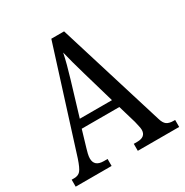

<svg xmlns="http://www.w3.org/2000/svg" viewBox="-165 -846 939 977"><g transform="rotate(-30 304.5 -357.0)"><path d="M1 0V-41H16Q40 -41 53 -56Q66 -71 82 -119L270 -714H345L538 -89Q546 -61 560 -51Q574 -41 600 -41H609V0H366V-41H386Q437 -41 437 -83Q437 -92 433.5 -106.5Q430 -121 427 -135L396 -240H175L146 -142Q142 -130 138.5 -114.5Q135 -99 135 -88Q135 -41 190 -41H212V0ZM192 -289H381L327 -475Q314 -520 304 -556.5Q294 -593 287 -623Q281 -593 272 -559Q263 -525 251 -485Z"/></g></svg>

Font: Noto Serif Condensed
Style: Regular
Weight: 400
Width: 3
Designer: Monotype Design Team
Foundry: Monotype Imaging Inc.
Version: Version 2.013; ttfautohint (v1.8.4.7-5d5b)